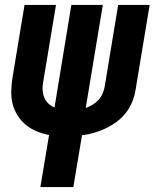

<svg xmlns="http://www.w3.org/2000/svg" viewBox="-20 -550 640 775"><path d="M143 205 178 -5Q152 -10 128 -20Q104 -30 85 -45.5Q66 -61 52 -82.5Q38 -104 31.5 -128.5Q25 -153 25.5 -180.5Q26 -208 30 -234L79 -530H206L154 -217Q151 -202 152 -186Q153 -170 158.5 -156.5Q164 -143 175 -132.5Q186 -122 200 -116L268 -530H395L326 -114Q340 -119 354 -127.5Q368 -136 378.5 -148Q389 -160 395 -174.5Q401 -189 403 -203L457 -530H584L527 -186Q523 -162 513.5 -138.5Q504 -115 488 -94.5Q472 -74 451 -58.5Q430 -43 407 -32Q384 -21 360 -14Q336 -7 311 -4L276 205Z"/></svg>

Font: Iosevka Curly XBdEx
Style: Italic
Weight: 800
Width: 7
Italic angle: -9°
Monospace: yes
Designer: Belleve Invis
Foundry: Belleve Invis
Version: Version 11.1.0; ttfautohint (v1.8.3)